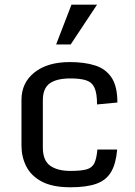

<svg xmlns="http://www.w3.org/2000/svg" viewBox="-20 -794 580 825"><path d="M282.7 10.7Q205.6 10.7 159.4 -13.9Q113.3 -38.6 92.8 -79.3Q72.3 -120.1 72.3 -168V-365.2Q72.3 -438.5 128.2 -482.9Q184.1 -527.3 280.3 -527.3Q342.3 -527.3 388.2 -512.9Q434.1 -498.5 459.2 -460.9Q484.4 -423.3 484.4 -353.5L397 -345.2Q397 -392.6 386.2 -416.5Q375.5 -440.4 350.6 -448.7Q325.7 -457 282.7 -457Q223.6 -457 193.8 -435.8Q164.1 -414.6 164.1 -362.8V-160.2Q164.1 -104.5 195.6 -82Q227.1 -59.6 282.7 -59.6Q328.1 -59.6 351.8 -66.2Q375.5 -72.8 385.3 -92.5Q395 -112.3 398.4 -151.4H483.4Q478.5 -91.8 458 -56.2Q437.5 -20.5 395.3 -4.9Q353 10.7 282.7 10.7ZM287.1 -773.9H397L283.7 -603H221.2Z"/></svg>

Font: Monda
Style: Regular
Weight: 400
Designer: Vernon Adams
Foundry: Vernon Adams
Version: Version 2.100; ttfautohint (v1.8.3)